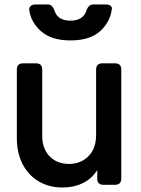

<svg xmlns="http://www.w3.org/2000/svg" viewBox="-20 -823 626 855"><path d="M259 12Q198 12 152 -15.5Q106 -43 80.5 -92.5Q55 -142 55 -207V-513Q55 -541 83 -541H140Q168 -541 168 -513V-217Q168 -161 201 -127Q234 -93 287 -93Q340 -93 374 -127.5Q408 -162 408 -222V-513Q408 -541 436 -541H492Q520 -541 520 -513V-28Q520 0 492 0H441Q413 0 413 -28V-66Q390 -28 349.5 -8Q309 12 259 12ZM294 -643Q211 -643 165.5 -681.5Q120 -720 111 -774Q108 -787 115.5 -795Q123 -803 137 -803H192Q204 -803 210.5 -796.5Q217 -790 222 -778Q235 -731 294 -731Q352 -731 366 -779Q370 -790 377 -796.5Q384 -803 396 -803H450Q480 -803 478 -782Q470 -723 424.5 -683Q379 -643 294 -643Z"/></svg>

Font: Pitagon Sans Text SemiBold
Style: Regular
Weight: 600
Designer: Travis Tran
Foundry: Pitagon
Version: Version 1.001; ttfautohint (v1.8.4.7-5d5b);gftools[0.9.26]